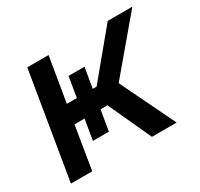

<svg xmlns="http://www.w3.org/2000/svg" viewBox="-115 -662 843 808"><g transform="rotate(-30 306.0 -258.0)"><path d="M15.6 0 101.1 -515.6H204.6L168.5 -299.3H217.3L233.4 -397.5H311L294.4 -299.3H313L492.2 -515.6H611.8L400.9 -265.6L529.3 0H409.2L313.5 -208.5H279.8L263.2 -109.4H185.5L202.1 -208.5H153.3L119.1 0Z"/></g></svg>

Font: Inter Display Medium
Style: Italic
Weight: 500
Italic angle: -9.39999°
Designer: Rasmus Andersson
Foundry: rsms
Version: Version 4.000;git-a52131595